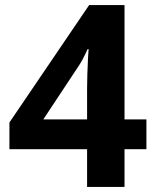

<svg xmlns="http://www.w3.org/2000/svg" viewBox="-20 -734 612 754"><path d="M322 0V-148H17V-253L330 -714H469V-265H555V-148H469V0ZM150 -265H322V-386Q322 -409 323 -442Q324 -475 325.5 -503.5Q327 -532 328 -541H324Q315 -521 305 -502Q295 -483 281 -463Z"/></svg>

Font: Noto Sans Tamil
Style: Regular
Weight: 400
Designer: Jelle Bosma - Monotype Design Team
Foundry: Monotype Imaging Inc.
Version: Version 2.003